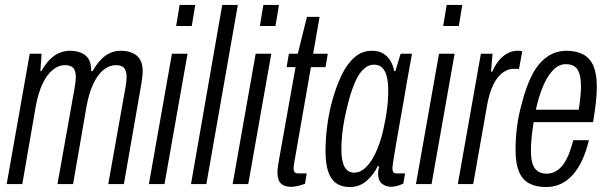

<svg xmlns="http://www.w3.org/2000/svg" viewBox="-20 -743 2455 775"><path d="M7 0 100 -526H148L143 -456H147Q164 -486 182.5 -504Q201 -522 221 -530Q241 -538 262 -538Q303 -538 326 -518.5Q349 -499 348 -456H354Q371 -486 389 -504Q407 -522 426.5 -530Q446 -538 467 -538Q509 -538 532.5 -518Q556 -498 556 -455Q556 -445 554.5 -433Q553 -421 551 -407L480 0H417L487 -393Q489 -404 490 -414Q491 -424 491 -433Q491 -447 487 -458Q483 -469 473.5 -474.5Q464 -480 447 -480Q422 -480 398.5 -461.5Q375 -443 357 -405.5Q339 -368 329 -312L275 0H212L282 -393Q284 -404 285 -414Q286 -424 286 -433Q286 -447 282 -458Q278 -469 268 -474.5Q258 -480 241 -480Q217 -480 193.5 -461.5Q170 -443 152 -405.5Q134 -368 124 -312L70 0Z M691 -638 705 -723H768L754 -638ZM581 0 674 -526H737L644 0Z M751 0 877 -723H940L813 0Z M1029 -638 1043 -723H1106L1092 -638ZM919 0 1012 -526H1075L982 0Z M1155 11Q1135 11 1122.5 4Q1110 -3 1105 -16Q1100 -29 1100 -47Q1100 -59 1102 -73Q1104 -87 1107 -103L1173 -472H1137L1146 -526H1182L1219 -675H1270L1244 -526H1303L1294 -472H1235L1169 -94Q1168 -88 1166.5 -78.5Q1165 -69 1165 -65Q1165 -53 1169.5 -48Q1174 -43 1184 -43H1218L1211 -1Q1202 2 1192 5Q1182 8 1172.5 9.5Q1163 11 1155 11Z M1392 12Q1359 12 1337 -3.5Q1315 -19 1304.5 -51Q1294 -83 1294 -133Q1294 -183 1301 -236.5Q1308 -290 1322 -340Q1338 -397 1360 -442Q1382 -487 1412 -512.5Q1442 -538 1480 -538Q1509 -538 1527 -527Q1545 -516 1556 -497.5Q1567 -479 1571 -456H1576L1597 -526H1643L1621 -404Q1617 -378 1610 -338.5Q1603 -299 1595 -254.5Q1587 -210 1580 -169Q1573 -128 1568.5 -99.5Q1564 -71 1564 -64Q1564 -53 1567.5 -48Q1571 -43 1583 -43H1615L1608 -2Q1598 3 1584.5 7Q1571 11 1559 11Q1539 11 1523 -0.5Q1507 -12 1506 -41Q1506 -48 1507 -55Q1508 -62 1510 -71L1505 -73Q1490 -40 1461 -14Q1432 12 1392 12ZM1410 -46Q1430 -46 1448 -60Q1466 -74 1481 -98Q1496 -122 1508.5 -155.5Q1521 -189 1529 -228Q1536 -260 1540 -286.5Q1544 -313 1545.5 -335.5Q1547 -358 1547 -378Q1547 -412 1541 -435Q1535 -458 1522.5 -470Q1510 -482 1489 -482Q1467 -482 1448 -464.5Q1429 -447 1414.5 -414.5Q1400 -382 1388 -338Q1378 -300 1371 -265Q1364 -230 1361 -199Q1358 -168 1358 -140Q1358 -92 1371 -69Q1384 -46 1410 -46Z M1769 -638 1783 -723H1846L1832 -638ZM1659 0 1752 -526H1815L1722 0Z M1828 0 1921 -526H1968L1962 -454H1967Q1981 -485 1997.5 -503Q2014 -521 2032 -529.5Q2050 -538 2067 -538Q2073 -538 2078 -538Q2083 -538 2088 -535L2075 -465H2052Q2036 -465 2020 -456.5Q2004 -448 1990 -431Q1976 -414 1965 -387Q1954 -360 1947 -323L1890 0Z M2184 12Q2143 12 2115.5 -3Q2088 -18 2074.5 -51Q2061 -84 2061 -137Q2061 -184 2067 -231.5Q2073 -279 2086 -324Q2103 -393 2128 -441Q2153 -489 2188 -513.5Q2223 -538 2267 -538Q2307 -538 2334.5 -523Q2362 -508 2375.5 -476.5Q2389 -445 2389 -393Q2389 -362 2385 -327.5Q2381 -293 2374 -250H2134Q2129 -219 2126 -190Q2123 -161 2123 -135Q2123 -103 2129.5 -82.5Q2136 -62 2150.5 -52Q2165 -42 2186 -42Q2206 -42 2223 -51.5Q2240 -61 2253 -78.5Q2266 -96 2276 -121Q2286 -146 2294 -177H2357Q2347 -134 2331 -99Q2315 -64 2294 -39.5Q2273 -15 2245.5 -1.5Q2218 12 2184 12ZM2143 -300H2316Q2320 -325 2322.5 -349Q2325 -373 2325 -393Q2325 -425 2319 -445Q2313 -465 2299.5 -474.5Q2286 -484 2264 -484Q2235 -484 2211.5 -459Q2188 -434 2171 -392.5Q2154 -351 2143 -300Z"/></svg>

Font: Archivo ExtraCondensed Light
Style: Italic
Weight: 300
Width: 2
Italic angle: -10°
Designer: Hector Gatti
Foundry: Omnibus-Type
Version: Version 2.001